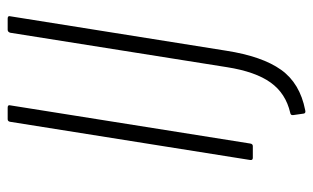

<svg xmlns="http://www.w3.org/2000/svg" viewBox="-182 -514 836 513"><g transform="rotate(-90 236.5 -257.0)"><path d="M72 0Q65 0 66 -7L168 -648Q169 -655 175 -655H206Q214 -655 212 -648L110 -7Q109 0 103 0ZM199 140Q191 142 190 136L186 108Q185 101 192 100Q244 88 273 47.5Q302 7 314 -69L406 -648Q408 -655 414 -655H444Q452 -655 450 -648L358 -71Q343 25 307 75.5Q271 126 199 140Z"/></g></svg>

Font: Sofia Sans ExtraLight
Style: Italic
Weight: 250
Italic angle: -9°
Version: Version 4.100-B